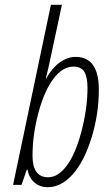

<svg xmlns="http://www.w3.org/2000/svg" viewBox="-20 -780 437 810"><path d="M298.8 -540Q397 -540 397 -401.9Q397 -298.8 366.2 -199Q335.4 -99.1 286.9 -44.7Q238.3 9.8 181.2 9.8Q147.9 9.8 125 -10.3Q102.1 -30.3 96.2 -64H92.8L70.8 0H35.2L194.8 -759.8H241.2L183.1 -488.8L172.9 -449.2H174.8Q200.2 -493.7 232.4 -516.8Q264.6 -540 298.8 -540ZM290 -499Q244.1 -499 205.6 -448Q167 -397 142.1 -304.4Q117.2 -211.9 117.2 -123Q117.2 -32.2 183.1 -32.2Q226.1 -32.2 262.9 -82.8Q299.8 -133.3 324.5 -229Q349.1 -324.7 349.1 -409.2Q349.1 -453.6 336.2 -476.3Q323.2 -499 290 -499Z"/></svg>

Font: TypoPRO Open Sans Condensed
Style: Italic
Weight: 300
Width: 3
Italic angle: -12°
Foundry: Ascender Corporation
Version: Version 1.10